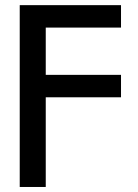

<svg xmlns="http://www.w3.org/2000/svg" viewBox="-20 -536 545 760"><path d="M58.1 204.1V-515.6H459V-426.8H161.1V-239.7H459V-150.9H161.1V204.1Z"/></svg>

Font: Inter Display Medium
Style: Regular
Weight: 500
Designer: Rasmus Andersson
Foundry: rsms
Version: Version 4.001;git-9221beed3